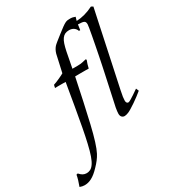

<svg xmlns="http://www.w3.org/2000/svg" viewBox="-375 -856 1150 1263"><g transform="rotate(-30 200.5 -224.0)"><path d="M42 -376.5 46.9 -398.4Q56.6 -401.4 69.6 -406.7Q82.5 -412.1 95 -417.7Q107.4 -423.3 117.7 -428.5Q127.9 -433.6 132.3 -436.5L161.6 -567.9Q169.4 -595.2 185.5 -613.8Q190.9 -620.1 206.5 -632.8Q222.2 -645.5 248.5 -666Q275.9 -687.5 291.7 -699Q307.6 -710.4 317.9 -715.6Q328.1 -720.7 336.4 -721.7Q344.7 -722.7 356.9 -722.7Q375.5 -722.7 394 -714.8Q391.6 -706.5 389.4 -699.7Q387.2 -692.9 386.2 -687.5Q448.2 -689.5 514.2 -722.7L528.8 -714.8Q522.9 -688.5 507.1 -613.3Q491.2 -538.1 463.9 -409.7L408.7 -150.4Q402.3 -121.1 399.9 -103.8Q397.5 -86.4 397.5 -75.2Q397.5 -64 402.1 -58.6Q406.7 -53.2 413.1 -53.2Q416 -53.2 421.1 -55.4Q426.3 -57.6 432.9 -61.5Q439.5 -65.4 447 -70.3Q454.6 -75.2 462.4 -80.1Q480.5 -92.3 501.5 -106.9L510.3 -85.9Q495.6 -73.7 477.1 -59.6Q458.5 -45.4 439.7 -32.7Q420.9 -20 404.3 -9.8Q387.7 0.5 377 4.9Q358.9 12.2 347.2 12.2Q335 12.2 326.7 3.7Q318.4 -4.9 318.4 -21.5Q318.4 -29.3 319.8 -40.5Q321.3 -51.8 323.7 -66.4L375.5 -306.6Q379.4 -324.7 385.5 -354Q391.6 -383.3 398.4 -417.5Q405.3 -451.7 412.1 -487.3Q418.9 -522.9 424.6 -553.2Q430.2 -583.5 433.8 -605Q437.5 -626.5 437.5 -632.3Q437.5 -642.1 435.1 -648.2Q432.6 -654.3 426.5 -657.5Q420.4 -660.6 409.7 -661.9Q398.9 -663.1 381.8 -663.6Q377.4 -638.7 376 -623.5H366.2Q360.8 -640.1 346.4 -650.1Q332 -660.2 311.5 -660.2Q293.5 -660.2 280.5 -654.1Q267.6 -647.9 257.8 -634.5Q248 -621.1 241 -599.9Q233.9 -578.6 227.5 -547.9L204.6 -429.2Q230.5 -429.2 243.7 -429.2Q256.8 -429.2 265.6 -430.2Q274.4 -431.2 283.7 -433.1Q293 -435.1 311 -439.5L315.4 -433.6Q304.7 -407.2 297.9 -376.5Q285.6 -377 274.7 -377Q263.7 -377 253.9 -377Q243.2 -377 228.5 -377Q213.9 -377 194.8 -376.5Q156.7 -191.9 124.5 -54.2Q92.3 83.5 64.5 136.2Q54.2 155.8 40 174.1Q25.9 192.4 8.3 210.4Q-9.3 229 -24.7 241.5Q-40 253.9 -54.2 261.2Q-68.4 268.6 -81.5 271.7Q-94.7 274.9 -107.9 274.9Q-125 274.9 -144 267.6Q-126 220.2 -120.6 187.5L-109.9 184.6Q-97.2 199.2 -84.7 206.1Q-72.3 212.9 -57.1 212.9Q-42 212.9 -28.6 206.3Q-15.1 199.7 -2.4 181.6Q10.3 163.6 21.7 131.3Q33.2 99.1 44.9 47.9Q55.7 2 67.6 -61.5Q79.6 -125 93.8 -207.5Q107.9 -290.5 115 -332.3Q122.1 -374 122.6 -376.5Q109.4 -377 98.9 -377Q88.4 -377 80.1 -377Q71.8 -377 62.5 -377Q53.2 -377 42 -376.5Z"/></g></svg>

Font: XB Kayhan
Style: Italic
Weight: 400
Italic angle: -12°
Designer: Behnam
Foundry: Irmug
Version: Version 7.300 2009